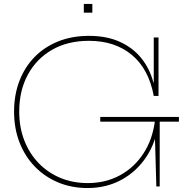

<svg xmlns="http://www.w3.org/2000/svg" viewBox="-20 -941 940 969"><path d="M422 8Q341.5 8 273.8 -20.2Q206 -48.5 156 -100Q106 -151.5 78.5 -222.2Q51 -293 51 -378Q51 -462 77.8 -532Q104.5 -602 154.2 -653Q204 -704 273.5 -732Q343 -760 429 -760Q518.5 -760 584.8 -730Q651 -700 693.5 -647Q736 -594 754 -525H764L756 -457Q730.5 -593.5 645 -664.2Q559.5 -735 429 -735Q322 -735 243 -689.8Q164 -644.5 120.5 -564Q77 -483.5 77 -378Q77 -298 102.8 -232Q128.5 -166 175 -117.8Q221.5 -69.5 284.8 -43.2Q348 -17 423 -17Q512.5 -17 584.8 -56Q657 -95 703.5 -165.8Q750 -236.5 762 -332L781 -327Q769 -226.5 719.8 -151.2Q670.5 -76 593.8 -34Q517 8 422 8ZM769 0 761 -282V-348H786V0ZM486 -327V-351H883V-327ZM756 -457V-752H780V-457ZM403 -921H446V-877H403Z"/></svg>

Font: Hepta Slab ExtraLight ExtraLight
Style: Regular
Weight: 250
Version: Version 1.102